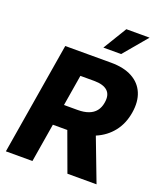

<svg xmlns="http://www.w3.org/2000/svg" viewBox="-168 -1061 999 1171"><g transform="rotate(20 331.0 -475.5)"><path d="M11.2 0 131.8 -727.5H429.7Q512.2 -727.5 566.7 -698Q621.1 -668.5 644 -614.3Q667 -560.1 654.8 -485.8Q642.6 -411.1 601.1 -358.4Q559.6 -305.7 494.4 -278.1Q429.2 -250.5 345.7 -250.5H155.8L178.2 -386.7H336.4Q377 -386.7 406.2 -397.5Q435.5 -408.2 453.1 -430.2Q470.7 -452.1 476.1 -485.8Q484.9 -537.6 457.3 -562.7Q429.7 -587.9 369.6 -587.9H280.8L183.6 0ZM410.6 0 288.6 -332.5H473.1L599.6 0ZM353.5 -797.9 446.8 -951.2H597.7L468.8 -797.9Z"/></g></svg>

Font: Inter ExtraBold
Style: Italic
Weight: 800
Italic angle: -9.3988°
Designer: Rasmus Andersson
Foundry: rsms
Version: Version 4.001;git-66647c0bb